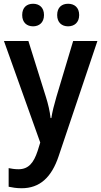

<svg xmlns="http://www.w3.org/2000/svg" viewBox="-20 -761 539 1021"><path d="M98 -681C98 -641 123 -621 156 -621C188 -621 214 -641 214 -681C214 -722 188 -741 156 -741C123 -741 98 -722 98 -681ZM284 -681C284 -641 309 -621 342 -621C375 -621 401 -641 401 -681C401 -722 375 -741 342 -741C309 -741 284 -722 284 -681ZM1 -543 194 -3 180 42C159 105 132 139 78 139C59 139 40 136 26 133V232C45 236 67 240 95 240C191 240 254 183 292 69L498 -543H369L280 -246C268 -205 258 -166 253 -133H249C245 -170 236 -208 224 -246L131 -543Z"/></svg>

Font: Noto Sans Armenian SemiCondensed SemiBold
Style: Regular
Weight: 600
Width: 4
Designer: Monotype Design Team
Foundry: Monotype Imaging Inc.
Version: Version 2.008